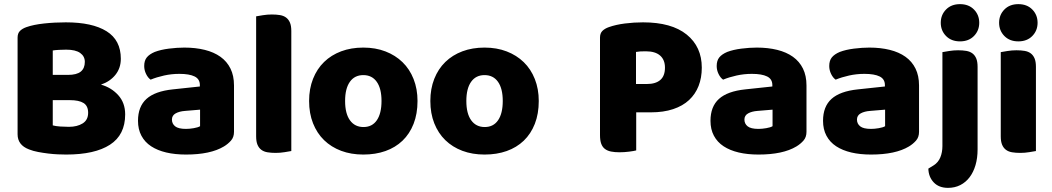

<svg xmlns="http://www.w3.org/2000/svg" viewBox="-20 -731 5083 928"><path d="M235 -125Q249 -121 271 -119.5Q293 -118 313 -118Q353 -118 379.5 -134.5Q406 -151 406 -186Q406 -219 384 -233Q362 -247 317 -247H235ZM235 -369H308Q351 -369 370.5 -385Q390 -401 390 -432Q390 -459 367.5 -475Q345 -491 300 -491Q285 -491 265.5 -490Q246 -489 235 -487ZM300 16Q283 16 260 15Q237 14 212.5 11Q188 8 164 3.5Q140 -1 120 -9Q65 -30 65 -82V-549Q65 -570 76.5 -581.5Q88 -593 108 -600Q142 -612 193 -617.5Q244 -623 298 -623Q426 -623 495 -580Q564 -537 564 -447Q564 -402 538 -369.5Q512 -337 468 -322Q518 -308 551.5 -271Q585 -234 585 -178Q585 -79 511.5 -31.5Q438 16 300 16Z M879 -108Q896 -108 916.5 -111.5Q937 -115 947 -121V-201L875 -195Q847 -193 829 -183Q811 -173 811 -153Q811 -133 826.5 -120.5Q842 -108 879 -108ZM871 -501Q925 -501 969.5 -490Q1014 -479 1045.5 -456.5Q1077 -434 1094 -399.5Q1111 -365 1111 -318V-94Q1111 -68 1096.5 -51.5Q1082 -35 1062 -23Q997 16 879 16Q826 16 783.5 6Q741 -4 710.5 -24Q680 -44 663.5 -75Q647 -106 647 -147Q647 -216 688 -253Q729 -290 815 -299L946 -313V-320Q946 -349 920.5 -361.5Q895 -374 847 -374Q809 -374 773 -366Q737 -358 708 -346Q695 -355 686 -373.5Q677 -392 677 -412Q677 -438 689.5 -453.5Q702 -469 728 -480Q757 -491 796.5 -496Q836 -501 871 -501Z M1388 -1Q1377 1 1355.5 4.5Q1334 8 1312 8Q1290 8 1272.5 5Q1255 2 1243 -7Q1231 -16 1224.5 -31.5Q1218 -47 1218 -72V-652Q1229 -654 1250.5 -657.5Q1272 -661 1294 -661Q1316 -661 1333.5 -658Q1351 -655 1363 -646Q1375 -637 1381.5 -621.5Q1388 -606 1388 -581Z M1998 -243Q1998 -181 1979 -132.5Q1960 -84 1925.5 -51Q1891 -18 1843 -1Q1795 16 1736 16Q1677 16 1629 -2Q1581 -20 1546.5 -53.5Q1512 -87 1493 -135Q1474 -183 1474 -243Q1474 -302 1493 -350Q1512 -398 1546.5 -431.5Q1581 -465 1629 -483Q1677 -501 1736 -501Q1795 -501 1843 -482.5Q1891 -464 1925.5 -430.5Q1960 -397 1979 -349Q1998 -301 1998 -243ZM1648 -243Q1648 -182 1671.5 -149.5Q1695 -117 1737 -117Q1779 -117 1801.5 -150Q1824 -183 1824 -243Q1824 -303 1801 -335.5Q1778 -368 1736 -368Q1694 -368 1671 -335.5Q1648 -303 1648 -243Z M2584 -243Q2584 -181 2565 -132.5Q2546 -84 2511.5 -51Q2477 -18 2429 -1Q2381 16 2322 16Q2263 16 2215 -2Q2167 -20 2132.5 -53.5Q2098 -87 2079 -135Q2060 -183 2060 -243Q2060 -302 2079 -350Q2098 -398 2132.5 -431.5Q2167 -465 2215 -483Q2263 -501 2322 -501Q2381 -501 2429 -482.5Q2477 -464 2511.5 -430.5Q2546 -397 2565 -349Q2584 -301 2584 -243ZM2234 -243Q2234 -182 2257.5 -149.5Q2281 -117 2323 -117Q2365 -117 2387.5 -150Q2410 -183 2410 -243Q2410 -303 2387 -335.5Q2364 -368 2322 -368Q2280 -368 2257 -335.5Q2234 -303 2234 -243Z M3107 -325Q3149 -325 3171.5 -344.5Q3194 -364 3194 -404Q3194 -442 3170.5 -462.5Q3147 -483 3102 -483Q3086 -483 3075.5 -482.5Q3065 -482 3054 -480V-325ZM3055 -4Q3044 -1 3020.5 2Q2997 5 2974 5Q2951 5 2933.5 1.5Q2916 -2 2904 -11Q2892 -20 2886 -36Q2880 -52 2880 -78V-549Q2880 -570 2891.5 -581.5Q2903 -593 2923 -600Q2957 -612 3000.5 -617.5Q3044 -623 3088 -623Q3226 -623 3299 -564Q3372 -505 3372 -404Q3372 -355 3356.5 -315.5Q3341 -276 3310.5 -247.5Q3280 -219 3233.5 -203.5Q3187 -188 3126 -188H3055Z M3646 -108Q3663 -108 3683.5 -111.5Q3704 -115 3714 -121V-201L3642 -195Q3614 -193 3596 -183Q3578 -173 3578 -153Q3578 -133 3593.5 -120.5Q3609 -108 3646 -108ZM3638 -501Q3692 -501 3736.5 -490Q3781 -479 3812.5 -456.5Q3844 -434 3861 -399.5Q3878 -365 3878 -318V-94Q3878 -68 3863.5 -51.5Q3849 -35 3829 -23Q3764 16 3646 16Q3593 16 3550.5 6Q3508 -4 3477.5 -24Q3447 -44 3430.5 -75Q3414 -106 3414 -147Q3414 -216 3455 -253Q3496 -290 3582 -299L3713 -313V-320Q3713 -349 3687.5 -361.5Q3662 -374 3614 -374Q3576 -374 3540 -366Q3504 -358 3475 -346Q3462 -355 3453 -373.5Q3444 -392 3444 -412Q3444 -438 3456.5 -453.5Q3469 -469 3495 -480Q3524 -491 3563.5 -496Q3603 -501 3638 -501Z M4190 -108Q4207 -108 4227.5 -111.5Q4248 -115 4258 -121V-201L4186 -195Q4158 -193 4140 -183Q4122 -173 4122 -153Q4122 -133 4137.5 -120.5Q4153 -108 4190 -108ZM4182 -501Q4236 -501 4280.5 -490Q4325 -479 4356.5 -456.5Q4388 -434 4405 -399.5Q4422 -365 4422 -318V-94Q4422 -68 4407.5 -51.5Q4393 -35 4373 -23Q4308 16 4190 16Q4137 16 4094.5 6Q4052 -4 4021.5 -24Q3991 -44 3974.5 -75Q3958 -106 3958 -147Q3958 -216 3999 -253Q4040 -290 4126 -299L4257 -313V-320Q4257 -349 4231.5 -361.5Q4206 -374 4158 -374Q4120 -374 4084 -366Q4048 -358 4019 -346Q4006 -355 3997 -373.5Q3988 -392 3988 -412Q3988 -438 4000.5 -453.5Q4013 -469 4039 -480Q4068 -491 4107.5 -496Q4147 -501 4182 -501Z M4527 -621Q4527 -659 4552.5 -685Q4578 -711 4620 -711Q4662 -711 4687.5 -685Q4713 -659 4713 -621Q4713 -583 4687.5 -557Q4662 -531 4620 -531Q4578 -531 4552.5 -557Q4527 -583 4527 -621ZM4493 68Q4515 54 4525 29.5Q4535 5 4535 -25V-479Q4546 -481 4567.5 -484.5Q4589 -488 4611 -488Q4633 -488 4650.5 -485Q4668 -482 4680 -473Q4692 -464 4698.5 -448.5Q4705 -433 4705 -408V-9Q4705 33 4695 67Q4685 101 4666.5 125.5Q4648 150 4621.5 163.5Q4595 177 4562 177Q4518 177 4493 150.5Q4468 124 4467 84Z M4809 -621Q4809 -659 4834.5 -685Q4860 -711 4902 -711Q4944 -711 4969.5 -685Q4995 -659 4995 -621Q4995 -583 4969.5 -557Q4944 -531 4902 -531Q4860 -531 4834.5 -557Q4809 -583 4809 -621ZM4987 -1Q4976 1 4954.5 4.5Q4933 8 4911 8Q4889 8 4871.5 5Q4854 2 4842 -7Q4830 -16 4823.5 -31.5Q4817 -47 4817 -72V-479Q4828 -481 4849.5 -484.5Q4871 -488 4893 -488Q4915 -488 4932.5 -485Q4950 -482 4962 -473Q4974 -464 4980.5 -448.5Q4987 -433 4987 -408Z"/></svg>

Font: Baloo Paaji
Style: Regular
Weight: 400
Designer: Shuchita Grover and Ek Type
Foundry: Ek Type
Version: Version 1.443;PS 1.000;hotconv 16.6.51;makeotf.lib2.5.65220;